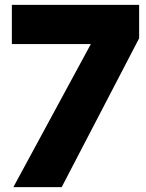

<svg xmlns="http://www.w3.org/2000/svg" viewBox="-20 -770 601 790"><path d="M28.8 -750H552.5V-612.5L233.8 0H35L353.8 -588.8H28.8Z"/></svg>

Font: Now Black
Style: Regular
Weight: 900
Designer: Alfredo Marco Pradil
Foundry: Alfredo Marco Pradil
Version: Version 1.002;PS 001.002;hotconv 1.0.88;makeotf.lib2.5.64775